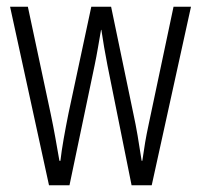

<svg xmlns="http://www.w3.org/2000/svg" viewBox="-20 -552 599 572"><path d="M300 -358 372 0H432L549 -532H497L423 -182C414 -140 410 -115 404 -73H402C394 -126 386 -174 378 -210L311 -532H252L184 -214C174 -164 164 -110 160 -73H157C149 -119 141 -166 131 -213L63 -532H10L126 0H187L262 -358C269 -391 275 -429 281 -463H282C287 -430 293 -393 300 -358Z"/></svg>

Font: Noto Sans Lao ExtraCondensed Light
Style: Regular
Weight: 300
Width: 2
Designer: Monotype Design Team
Foundry: Monotype Imaging Inc.
Version: Version 2.003